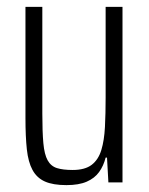

<svg xmlns="http://www.w3.org/2000/svg" viewBox="-20 -530 434 558"><path d="M173 8Q134 8 110.5 -2.5Q87 -13 74.5 -36Q62 -59 58 -96Q54 -133 54 -187V-510H103V-200Q103 -147 106 -114Q109 -81 118.5 -64Q128 -47 145.5 -41.5Q163 -36 191 -36Q227 -36 246.5 -51Q266 -66 274.5 -94Q283 -122 285 -161Q287 -200 287 -247V-510H336V0H295L291 -72H287Q281 -48 268 -30Q255 -12 232 -2Q209 8 173 8Z"/></svg>

Font: Saira ExtraCondensed Light
Style: Regular
Weight: 300
Width: 2
Designer: Hector Gatti with collaboration of the Omnibus-Type team
Foundry: Omnibus-Type
Version: Version 1.101